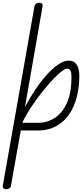

<svg xmlns="http://www.w3.org/2000/svg" viewBox="-50 -950 601 1400"><path d="M-4.5 430Q-17 430 -24.2 424Q-31.5 418 -29.5 403.5L201 -902Q203.5 -916.5 213.5 -923.5Q223.5 -930.5 235.5 -930.5Q247.5 -930.5 255.2 -924Q263 -917.5 260.5 -904.5L132 -169Q164 -231 204 -291.2Q244 -351.5 287.2 -400.5Q330.5 -449.5 372.8 -478.8Q415 -508 451 -508Q490 -508 509.5 -478Q529 -448 528.5 -395Q528 -325 515 -264.2Q502 -203.5 476.8 -154.5Q451.5 -105.5 415 -70.8Q378.5 -36 331.5 -17.2Q284.5 1.5 228 1.5H101.5L30 403Q28 417 17.8 423.5Q7.5 430 -4.5 430ZM112.5 -54.5H228Q293 -54.5 348.2 -89.5Q403.5 -124.5 437.2 -198Q471 -271.5 471 -387Q471 -399 469.8 -413.5Q468.5 -428 461.5 -438.5Q454.5 -449 438 -449Q424 -449 398.2 -429Q372.5 -409 340.2 -375.2Q308 -341.5 273.8 -299.5Q239.5 -257.5 207.8 -213Q176 -168.5 151 -127.5Q126 -86.5 112.5 -54.5Z"/></svg>

Font: Edu AU VIC WA NT Pre
Style: Regular
Weight: 400
Designer: Tina and Corey Anderson, Eben Sorkin, Mirko Velimirovic
Foundry: Google for Education
Version: Version 1.001